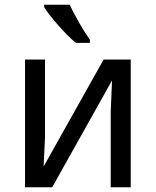

<svg xmlns="http://www.w3.org/2000/svg" viewBox="-20 -786 654 806"><path d="M168.9 -536.1V-210L163.1 -86.9L415 -536.1H528.8V0H444.8V-315.9L450.2 -448.2L199.2 0H85V-536.1ZM357.4 -606H298.8Q281.7 -619.6 261.7 -639.9Q241.7 -660.2 222.9 -681.6Q204.1 -703.1 188.7 -722.9Q173.3 -742.7 165.5 -755.9V-766.1H272.5Q280.3 -749.5 290.8 -729.7Q301.3 -710 312.5 -690.2Q323.7 -670.4 335.4 -651.9Q347.2 -633.3 357.4 -619.1Z"/></svg>

Font: WenQuanYi Micro Hei
Style: Regular
Weight: 400
Foundry: Ascender Corporation
Version: Version 0.2.0-beta